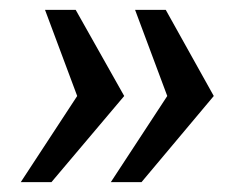

<svg xmlns="http://www.w3.org/2000/svg" viewBox="-20 -531 499 388"><path d="M22 -163H84L231 -337L133 -511H71L136 -337ZM204 -163H266L412 -337L315 -511H253L318 -337Z"/></svg>

Font: Chivo
Style: Bold Italic
Weight: 700
Italic angle: -8°
Designer: Hector Gatti
Foundry: Omnibus-Type
Version: Version 1.003;PS 001.003;hotconv 1.0.70;makeotf.lib2.5.58329